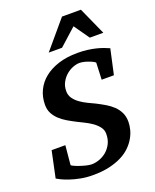

<svg xmlns="http://www.w3.org/2000/svg" viewBox="-173 -1012 904 1123"><g transform="rotate(-20 279.0 -450.0)"><path d="M522 -491.2H445.8L450.2 -595.2Q450.2 -597.7 440.9 -603Q431.6 -608.4 417.5 -614Q403.3 -619.6 387 -623.8Q370.6 -627.9 356.9 -627.9Q337.4 -627.9 314.9 -619.1Q292.5 -610.4 273.2 -593.8Q253.9 -577.1 241 -553.2Q228 -529.3 228 -499Q228 -472.7 242.4 -452.9Q256.8 -433.1 278.1 -418.2Q299.3 -403.3 323.5 -391.8Q347.7 -380.4 367.2 -371.1Q394 -357.4 419.7 -342.3Q445.3 -327.1 465.1 -308.1Q484.9 -289.1 496.8 -264.4Q508.8 -239.7 508.8 -207Q508.8 -184.1 502.4 -158.9Q496.1 -133.8 481.9 -108.9Q467.8 -84 444.8 -61.3Q421.9 -38.6 388.4 -21.5Q355 -4.4 310.3 5.9Q265.6 16.1 208 16.1Q167 16.1 131.1 9Q95.2 2 67.1 -7.6Q39.1 -17.1 20.5 -26.4Q2 -35.6 -4.9 -40L29.8 -204.1H115.2L104 -85Q103.5 -82 117.2 -75.4Q130.9 -68.8 149.9 -62.3Q168.9 -55.7 189.2 -50.8Q209.5 -45.9 222.2 -45.9Q244.6 -45.9 269.5 -54.4Q294.4 -63 315.2 -80.3Q335.9 -97.7 349.4 -123.8Q362.8 -149.9 362.8 -185.1Q362.8 -209.5 347.9 -228.5Q333 -247.6 311.8 -262.5Q290.5 -277.3 266.4 -289.1Q242.2 -300.8 224.1 -310.1Q197.3 -323.7 172.1 -338.6Q147 -353.5 127.4 -371.8Q107.9 -390.1 95.9 -413.1Q84 -436 84 -465.8Q84 -514.2 103.3 -554.7Q122.6 -595.2 158.9 -624.5Q195.3 -653.8 247.3 -670.4Q299.3 -687 365.2 -687Q398.9 -687 427.2 -683.3Q455.6 -679.7 479.2 -673.8Q502.9 -668 522 -660.9Q541 -653.8 556.2 -647ZM464.8 -746.1 397.9 -841.3 292 -746.1H209L354 -917.5H471.7L548.8 -746.1Z"/></g></svg>

Font: Charis SIL Viet
Style: Bold Italic
Weight: 700
Italic angle: -11°
Foundry: SIL International
Version: Version 5.000